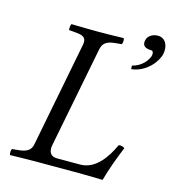

<svg xmlns="http://www.w3.org/2000/svg" viewBox="-105 -786 790 875"><g transform="rotate(15 290.0 -348.0)"><path d="M117 -76C112 -48 96 -34 55 -30L24 -27C20 -23 18 -7 22 2C67 1 103 0 142 0H345C371 0 459 2 459 2C474 -54 496 -111 517 -163C511 -169 499 -172 489 -170C461 -109 415 -39 342 -39H232C208 -39 195 -53 195 -76C195 -80 195 -84 196 -89L290 -569C296 -597 311 -611 352 -615L383 -618C387 -622 389 -638 385 -647C340 -646 304 -645 265 -645C227 -645 182 -646 138 -647C135 -643 132 -623 135 -618L169 -615C208 -612 219 -599 213 -569ZM533 -698C503 -698 485 -680 482 -664C478 -648 479 -626 520 -626C528 -626 532 -618 530 -605C525 -582 497 -545 453 -536L454 -519C526 -527 571 -589 578 -625C585 -661 571 -698 533 -698Z"/></g></svg>

Font: Libertinus Serif
Style: Italic
Weight: 400
Italic angle: -12°
Designer: Philipp H. Poll, Khaled Hosny
Foundry: Caleb Maclennan
Version: Version 7.050;RELEASE